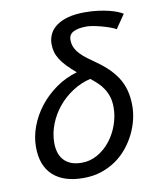

<svg xmlns="http://www.w3.org/2000/svg" viewBox="-85 -809 743 892"><g transform="rotate(-10 287.0 -363.5)"><path d="M291 -474.1Q265.6 -496.1 247.8 -514.6Q230 -533.2 219 -550.8Q208 -568.4 203.1 -585.9Q198.2 -603.5 198.2 -623Q198.2 -647.9 208.5 -669.7Q218.8 -691.4 240.5 -707.5Q262.2 -723.6 295.4 -732.9Q328.6 -742.2 375 -742.2Q410.2 -742.2 439 -738.3Q467.8 -734.4 490.2 -728.8Q512.7 -723.1 528.3 -716.6Q543.9 -710 553.2 -704.1L508.8 -639.2Q495.6 -646.5 476.6 -653.1Q457.5 -659.7 438 -664.8Q418.5 -669.9 400.9 -672.9Q383.3 -675.8 373 -675.8Q333.5 -675.8 310.8 -664.6Q288.1 -653.3 288.1 -627Q288.1 -611.3 292.7 -597.9Q297.4 -584.5 307.6 -571Q317.9 -557.6 333.7 -543.9Q349.6 -530.3 372.1 -515.1Q408.7 -490.2 436 -465.1Q463.4 -439.9 481.7 -411.9Q500 -383.8 509 -350.6Q518.1 -317.4 518.1 -275.9Q518.1 -245.6 510.3 -212.2Q502.4 -178.7 486.8 -146.5Q471.2 -114.3 447.8 -85Q424.3 -55.7 393.1 -33.4Q361.8 -11.2 322.8 2Q283.7 15.1 236.8 15.1Q144 15.1 94 -30.8Q43.9 -76.7 43.9 -165Q43.9 -213.4 62 -261.7Q80.1 -310.1 112.8 -352.1Q145.5 -394 190.9 -426.3Q236.3 -458.5 291 -474.1ZM347.2 -433.1Q302.2 -422.4 262.7 -396.7Q223.1 -371.1 193.8 -335.4Q164.6 -299.8 147.7 -256.6Q130.9 -213.4 130.9 -168Q130.9 -146 136.5 -126Q142.1 -106 155 -90.3Q168 -74.7 189.2 -65.4Q210.4 -56.2 242.2 -56.2Q281.7 -56.2 316.4 -76.2Q351.1 -96.2 376.5 -128.4Q401.9 -160.6 416.5 -201.4Q431.2 -242.2 431.2 -284.2Q431.2 -312 424.6 -333.5Q418 -355 406.7 -372.6Q395.5 -390.1 380.1 -404.8Q364.7 -419.4 347.2 -433.1Z"/></g></svg>

Font: Clear Sans
Style: Italic
Weight: 400
Italic angle: -12°
Foundry: Intel Corporation
Version: Version 1.00